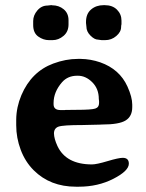

<svg xmlns="http://www.w3.org/2000/svg" viewBox="-20 -705 561 740"><path d="M360.8 -323.7Q360.8 -362.8 335.7 -387.9Q310.5 -413.1 280.3 -413.1H277.3Q241.2 -413.1 219.2 -388.2Q186.5 -350.6 186.5 -308.1V-303.2Q186.5 -280.8 213.4 -280.8H229.5L232.4 -281.2L275.9 -281.7Q332.5 -281.7 347.2 -286.6Q361.8 -291.5 361.8 -307.6V-315.4Q360.8 -321.3 360.8 -323.7ZM182.6 -550.3H168.5Q147 -550.3 127.4 -564.2Q107.9 -578.1 107.9 -608.4V-624Q107.9 -646 124 -664.8Q140.1 -683.6 163.1 -683.6L176.3 -685.1H178.7L181.2 -684.6Q207 -684.6 225.6 -669.2Q244.1 -653.8 244.1 -627V-610.8Q244.1 -583 224.9 -566.7Q205.6 -550.3 182.6 -550.3ZM311.5 -620.6Q311.5 -651.9 331.1 -668.5Q350.6 -685.1 379.4 -685.1H383.8Q413.6 -685.1 430.9 -667.7Q448.2 -650.4 448.2 -625.5V-611.8Q446.8 -606 446.8 -601.1Q446.8 -582 428.2 -566.2Q409.7 -550.3 385.3 -550.3H371.6L357.9 -552.2Q344.2 -552.2 328.6 -567.9Q313 -583.5 313 -602.5L311.5 -616.2ZM188 -190.4Q188.5 -170.4 201.2 -142.6Q234.4 -71.3 334.5 -71.3Q352.1 -71.3 394.5 -84Q437 -96.7 453.1 -96.7Q476.6 -96.7 476.6 -74.2Q476.6 -46.4 417 -15.9Q357.4 14.6 283.7 14.6H272.9Q173.3 14.6 109.9 -48.8Q77.1 -81.5 59.8 -127.7Q42.5 -173.8 42.5 -222.2V-244.6Q43 -292 62.5 -338.4Q101.1 -428.7 185.1 -460Q233.4 -478 279.8 -478H291Q329.1 -477.5 366.2 -464.8Q440.9 -438.5 471.2 -371.6Q489.7 -330.6 489.7 -301.8V-292Q489.7 -256.8 464.6 -241Q439.5 -225.1 373.5 -225.1L362.8 -224.6Q352.1 -224.1 341.3 -224.1L298.3 -223.1Q222.2 -223.1 205.1 -216.8Q188 -210.4 188 -190.4Z"/></svg>

Font: Averia Serif Libre
Style: Bold
Weight: 700
Version: Version 1.002